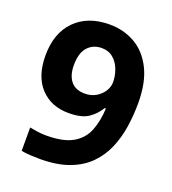

<svg xmlns="http://www.w3.org/2000/svg" viewBox="-134 -823 839 935"><g transform="rotate(20 286.0 -356.0)"><path d="M536 -409Q536 -348 527 -287.5Q518 -227 495.5 -173.5Q473 -120 432.5 -78.5Q392 -37 329.5 -13.5Q267 10 178 10Q157 10 129 8.5Q101 7 82 3V-118Q102 -114 124 -111Q146 -108 168 -108Q257 -108 305.5 -136Q354 -164 374 -214.5Q394 -265 397 -331H391Q370 -296 335.5 -272Q301 -248 233 -248Q142 -248 87 -307Q32 -366 32 -474Q32 -590 97.5 -656Q163 -722 275 -722Q348 -722 407 -688.5Q466 -655 501 -585.5Q536 -516 536 -409ZM278 -601Q234 -601 206 -570.5Q178 -540 178 -476Q178 -424 202 -394Q226 -364 275 -364Q308 -364 333 -379Q358 -394 372 -416.5Q386 -439 386 -463Q386 -496 374 -528Q362 -560 338 -580.5Q314 -601 278 -601Z"/></g></svg>

Font: Noto Sans
Style: Bold
Weight: 700
Designer: Monotype Design Team
Foundry: Monotype Imaging Inc.
Version: Version 2.000;GOOG;noto-source:20170915:90ef993387c0; ttfaut